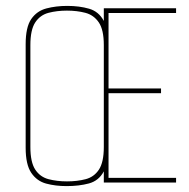

<svg xmlns="http://www.w3.org/2000/svg" viewBox="-20 -619 642 651"><path d="M206 12Q168 12 136.5 3.5Q105 -5 86 -33Q67 -61 67 -118V-469Q67 -527 86 -554.5Q105 -582 137.5 -590.5Q170 -599 208 -599Q249 -599 282 -589.5Q315 -580 332 -548V-591H577V-575H348V-319H526V-303H348V-16H577V0H332V-38Q315 -6 281.5 3Q248 12 206 12ZM207 -4Q242 -4 270.5 -11.5Q299 -19 315.5 -44Q332 -69 332 -121V-466Q332 -518 315 -543Q298 -568 269.5 -575.5Q241 -583 207 -583Q173 -583 144.5 -575.5Q116 -568 99.5 -543Q83 -518 83 -466V-121Q83 -69 99.5 -44Q116 -19 144.5 -11.5Q173 -4 207 -4Z"/></svg>

Font: Alumni Sans Pinstripe
Style: Regular
Weight: 400
Designer: Robert E. Leuschke
Foundry: Robert E. Leuschke
Version: Version 1.010; ttfautohint (v1.8.4.7-5d5b)